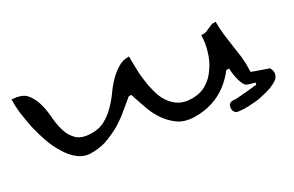

<svg xmlns="http://www.w3.org/2000/svg" viewBox="-51 -447 965 631"><g transform="rotate(-20 431.0 -131.5)"><path d="M843.8 -78.1Q836.9 -79.1 820.3 -82Q805.7 -84 785.2 -87.9L779.3 -88.9L778.3 -92.8L777.3 -99.6Q774.4 -122.1 767.6 -145.5L752.9 -190.4L738.3 -236.3Q731.4 -259.8 727.5 -283.2Q715.8 -282.2 710 -278.3L698.2 -270.5L686.5 -262.7Q680.7 -259.8 668 -257.8Q672.9 -228.5 668.9 -198.2Q666 -168 653.3 -141.6Q641.6 -114.3 620.1 -95.7Q598.6 -77.1 565.4 -72.3Q539.1 -68.4 518.6 -76.2Q498 -85 483.4 -100.6Q467.8 -117.2 458 -139.6Q447.3 -162.1 440.4 -185.5Q432.6 -209 428.7 -232.4Q423.8 -254.9 420.9 -273.4Q397.5 -270.5 380.9 -254.9Q364.3 -240.2 350.6 -220.7Q336.9 -200.2 326.2 -176.8Q314.5 -153.3 299.8 -132.8Q285.2 -112.3 266.6 -97.7Q247.1 -82 217.8 -78.1Q182.6 -72.3 162.1 -86.9Q142.6 -100.6 131.8 -123Q120.1 -146.5 113.3 -174.8Q106.4 -202.1 94.7 -225.6Q83 -249 64.5 -263.7Q45.9 -277.3 9.8 -272.5Q12.7 -251 20.5 -223.6Q29.3 -196.3 41 -166Q53.7 -136.7 69.3 -108.4Q85 -81.1 104.5 -59.6Q124 -37.1 146.5 -25.4Q168.9 -13.7 191.4 -16.6Q223.6 -21.5 249 -34.2Q273.4 -47.9 295.9 -65.4Q317.4 -83 336.9 -105.5Q356.4 -127.9 375 -150.4L384.8 -152.3Q396.5 -129.9 413.1 -100.6Q427.7 -73.2 448.2 -52.7Q467.8 -32.2 494.1 -19.5Q519.5 -7.8 554.7 -12.7Q605.5 -20.5 643.6 -47.9Q681.6 -75.2 706.1 -122.1L715.8 -124Q717.8 -119.1 720.7 -106.4Q724.6 -93.8 730.5 -81.1Q736.3 -68.4 744.1 -59.6Q751 -52.7 761.7 -52.7Q774.4 -50.8 782.2 -50.8V-43L773.4 -41Q765.6 -38.1 753.9 -35.2L728.5 -28.3Q715.8 -25.4 706.1 -22.5Q703.1 -21.5 698.2 -21.5Q692.4 -21.5 687.5 -19.5Q682.6 -17.6 679.7 -13.7Q676.8 -9.8 676.8 -2Q676.8 7.8 682.6 13.7Q687.5 19.5 694.3 19.5Q703.1 19.5 717.8 17.6Q732.4 15.6 750 10.7Q768.6 6.8 786.1 -1Q803.7 -7.8 819.3 -16.6Q834 -25.4 843.8 -35.2Q852.5 -44.9 852.5 -57.6Q852.5 -61.5 849.6 -68.4Q845.7 -75.2 843.8 -78.1Z"/></g></svg>

Font: Swanky and Moo Moo Cyrillic
Style: Regular
Weight: 400
Designer: Kimberly Geswein; Denis Ignatov
Foundry: Kimberly Geswein; Denis Ignatov
Version: Version 1.003 June 27, 2018